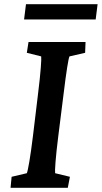

<svg xmlns="http://www.w3.org/2000/svg" viewBox="-20 -889 482 909"><path d="M30 0H301L311 -52L241 -69C239 -79 243 -142 256 -245L281 -444C294 -551 304 -613 309 -622L383 -639L385 -690H115L107 -639L175 -622C177 -613 173 -547 160 -444L136 -245C124 -146 112 -79 107 -69L35 -52ZM94 -797H433L442 -869H103Z"/></svg>

Font: TPK Tissa Web SemiBold
Style: Italic
Weight: 600
Italic angle: -7°
Designer: Jacques Le Bailly, Suppakit Chalermlarp | Katatrad Co.,Ltd.
Foundry: Jacques Le Bailly, Cadson Demak Co.,Ltd.
Version: Version 5.000;Glyphs 3.1.2 (3151)